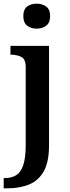

<svg xmlns="http://www.w3.org/2000/svg" viewBox="-37 -786 383 1046"><path d="M163 -630Q132 -630 111 -646Q90 -662 90 -698Q90 -735 111 -750.5Q132 -766 163 -766Q193 -766 214.5 -750.5Q236 -735 236 -698Q236 -662 214.5 -646Q193 -630 163 -630ZM-17 240V184H-10Q27 184 52 168Q77 152 90 112.5Q103 73 103 4V-421Q103 -464 79 -476Q55 -488 23 -488H20V-536H230V8Q230 97 201 148Q172 199 120.5 219.5Q69 240 2 240Z"/></svg>

Font: Noto Serif Hentaigana SemiBold
Style: Regular
Weight: 600
Designer: Kazuhiro Yamada
Foundry: nipponia
Version: Version 1.000; ttfautohint (v1.8.4.7-5d5b)